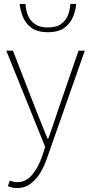

<svg xmlns="http://www.w3.org/2000/svg" viewBox="-20 -736 464 978"><path d="M66 222Q54 222 41.5 219Q29 216 20 212L30 184Q38 187 48.5 189.5Q59 192 68 192Q113 192 145 153Q177 114 196 56L210 12L12 -478H46L168 -164Q180 -134 194.5 -98Q209 -62 222 -30H226Q238 -62 250 -98Q262 -134 272 -164L380 -478H412L220 68Q208 105 187.5 140.5Q167 176 137 199Q107 222 66 222ZM224 -572Q169 -572 138.5 -595.5Q108 -619 95.5 -652.5Q83 -686 80 -716H110Q111 -687 121.5 -659.5Q132 -632 157 -614Q182 -596 224 -596Q267 -596 291.5 -614Q316 -632 326.5 -659.5Q337 -687 338 -716H368Q366 -686 353 -652.5Q340 -619 309.5 -595.5Q279 -572 224 -572Z"/></svg>

Font: Source Sans 3 Variable
Style: Regular
Weight: 200
Designer: Paul D. Hunt
Foundry: Adobe Systems Incorporated
Version: Version 3.026